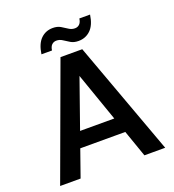

<svg xmlns="http://www.w3.org/2000/svg" viewBox="-154 -992 1005 1111"><g transform="rotate(-20 348.5 -437.0)"><path d="M25 0 282 -700H416L672 0H544L348 -560L151 0ZM140 -165 172 -260H517L549 -165ZM413 -752Q385 -752 365.5 -763.5Q346 -775 329 -786.5Q312 -798 292 -798Q275 -798 263.5 -787Q252 -776 249 -753H184Q193 -815 223 -844.5Q253 -874 297 -874Q325 -874 344.5 -862.5Q364 -851 381 -839.5Q398 -828 418 -828Q435 -828 446.5 -839Q458 -850 461 -873H527Q518 -811 487.5 -781.5Q457 -752 413 -752Z"/></g></svg>

Font: DM Sans 12pt SemiBold
Style: Regular
Weight: 600
Version: Version 4.004;gftools[0.9.30]